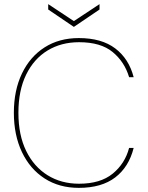

<svg xmlns="http://www.w3.org/2000/svg" viewBox="-20 -896 713 928"><path d="M361 12Q266 12 195.5 -33.5Q125 -79 86 -161Q47 -243 47 -351Q47 -459 86 -540.5Q125 -622 195.5 -667Q266 -712 361 -712Q471 -712 537 -662Q603 -612 626 -523H604Q582 -597 524.5 -644.5Q467 -692 362 -692Q276 -692 210 -652Q144 -612 106.5 -535.5Q69 -459 69 -351Q69 -243 106.5 -166.5Q144 -90 210 -49Q276 -8 362 -8Q465 -8 524.5 -56.5Q584 -105 604 -181H626Q603 -89 537 -38.5Q471 12 361 12ZM337 -766 213 -850V-876L337 -794L461 -876V-850Z"/></svg>

Font: DM Sans 9pt Thin
Style: Regular
Weight: 250
Version: Version 4.004;gftools[0.9.30]